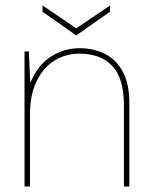

<svg xmlns="http://www.w3.org/2000/svg" viewBox="-20 -685 553 705"><path d="M70 0V-496H86L91 -380Q119 -447 167.5 -477.5Q216 -508 272 -508Q323 -508 364.5 -487.5Q406 -467 430.5 -422.5Q455 -378 455 -305V0H435V-300Q435 -397 392.5 -442.5Q350 -488 272 -488Q221 -488 180 -462.5Q139 -437 114.5 -387Q90 -337 90 -264V0ZM260 -555 136 -642V-665L260 -581L384 -665V-642Z"/></svg>

Font: DM Sans 24pt Thin
Style: Regular
Weight: 250
Designer: Colophon Foundry, Jonny Pinhorn
Foundry: Colophon Foundry
Version: Version 4.004;gftools[0.9.30]